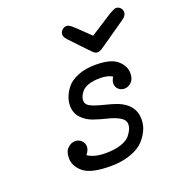

<svg xmlns="http://www.w3.org/2000/svg" viewBox="-119 -738 781 842"><g transform="rotate(-20 271.0 -317.0)"><path d="M95.2 -90.8Q95.2 -121.6 111.1 -136.7Q127 -151.9 146 -151.9Q162.1 -151.9 174.6 -140.4Q187 -128.9 187 -112.1Q187 -95.2 171.9 -77.1Q201.7 -56.2 254.9 -56.2Q297.9 -56.2 327.4 -66.2Q356.9 -76.2 369.4 -92Q381.8 -107.9 386.5 -119.4Q391.1 -130.9 391.1 -141.1Q391.1 -162.1 369.1 -175Q347.2 -188 315.7 -195.6Q284.2 -203.1 253.2 -213.6Q222.2 -224.1 200.2 -247.1Q178.2 -270 178.2 -305.2Q178.2 -322.3 184.6 -341.6Q190.9 -360.8 207.5 -383.3Q224.1 -405.8 259.5 -420.9Q294.9 -436 344.2 -436Q416 -436 446 -409.4Q476.1 -382.8 476.1 -349.1Q476.1 -321.3 461.4 -307.6Q446.8 -293.9 429.2 -293.9Q413.1 -293.9 401.6 -304.4Q390.1 -314.9 390.1 -331.1Q390.1 -345.2 399.9 -360.8Q378.9 -374 342.8 -374Q310.5 -374 288.8 -366.5Q267.1 -358.9 257.1 -346.4Q247.1 -334 243.7 -324.5Q240.2 -314.9 240.2 -306.2Q240.2 -288.1 259.5 -278.1Q278.8 -268.1 319.3 -258.1Q359.9 -248 379.9 -240.2Q453.1 -210.4 453.1 -143.1Q453.1 -127.9 449 -111.1Q444.8 -94.2 431.4 -72.5Q418 -50.8 397.5 -34.4Q377 -18.1 340.1 -6.6Q303.2 4.9 255.9 4.9Q165 4.9 130.1 -23.9Q95.2 -52.7 95.2 -90.8ZM252.9 -608.9Q252.9 -621.1 262 -630.1Q271 -639.2 283.2 -639.2Q292 -639.2 303 -630.6Q314 -622.1 347.2 -589.8Q367.2 -570.8 378.9 -559.1Q401.9 -573.2 436 -595.7Q470.2 -618.2 488 -628.7Q505.9 -639.2 514.2 -639.2Q525.4 -639.2 533.7 -630.6Q542 -622.1 542 -609.9Q542 -593.8 522 -580.1Q489.7 -558.1 446.8 -527.8Q400.9 -495.6 390.9 -489.7Q380.9 -483.9 373 -483.9Q363.3 -483.9 354.2 -491.9Q345.2 -500 304.2 -543.9Q280.3 -568.8 265.1 -585Q252.9 -599.1 252.9 -608.9Z"/></g></svg>

Font: CMU Typewriter Text Variable Width
Style: Italic
Weight: 500
Italic angle: -14.04°
Version: Version 0.7.0